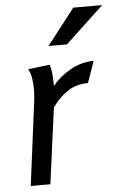

<svg xmlns="http://www.w3.org/2000/svg" viewBox="-53 -771 516 809"><g transform="rotate(-5 205.0 -366.5)"><path d="M168 -502Q174 -483 176 -462Q178 -441 178 -411Q207 -448 254 -475Q301 -502 354 -502L322 -411Q272 -411 235.5 -386.5Q199 -362 170 -321L127 0H44L90 -358Q93 -382 93 -405Q93 -422 90 -447Q87 -472 76 -491ZM288 -733H410L248 -581H170Z"/></g></svg>

Font: Rosario Light
Style: Italic
Weight: 300
Italic angle: -8.05°
Designer: Hector Gatti
Foundry: Omnibus Type
Version: Version 1.101; ttfautohint (v1.8.1.43-b0c9)